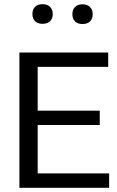

<svg xmlns="http://www.w3.org/2000/svg" viewBox="-20 -888 552 908"><path d="M451.7 -364.7V-296.9H158.2V-67.9H496.1V0H71.8V-639.6H491.7V-571.8H158.2V-364.7ZM406 -787.1Q393.6 -774.4 370.1 -774.4Q346.7 -774.4 334.5 -787.1Q322.3 -799.8 322.3 -820.8Q322.3 -841.8 334.5 -854.7Q346.7 -867.7 370.1 -867.7Q393.6 -867.7 406 -854.5Q418.5 -841.3 418.5 -820.6Q418.5 -799.8 406 -787.1ZM217 -788.1Q204.6 -775.4 181.2 -775.4Q157.7 -775.4 145.5 -788.1Q133.3 -800.8 133.3 -821.5Q133.3 -842.3 145.5 -855.2Q157.7 -868.2 181.2 -868.2Q204.6 -868.2 217 -855.2Q229.5 -842.3 229.5 -821.5Q229.5 -800.8 217 -788.1Z"/></svg>

Font: Yantramanav
Style: Regular
Weight: 400
Version: Version 1.000;PS 1.0;hotconv 1.0.72;makeotf.lib2.5.5900; ttf